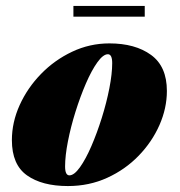

<svg xmlns="http://www.w3.org/2000/svg" viewBox="-20 -616 604 646"><path d="M227 -596H467V-560H227ZM208.5 10Q121.5 10 70.8 -26Q20 -62 20 -144.5Q20 -204.5 46.2 -262.5Q72.5 -320.5 118 -367.2Q163.5 -414 222.8 -442Q282 -470 348 -470Q435 -470 488.2 -431.2Q541.5 -392.5 541.5 -310Q541.5 -252 516.5 -195.2Q491.5 -138.5 446.5 -92Q401.5 -45.5 340.8 -17.8Q280 10 208.5 10ZM213.5 -26Q229.5 -26 249 -53.2Q268.5 -80.5 287.5 -124.5Q306.5 -168.5 322.5 -219.5Q338.5 -270.5 348 -319.2Q357.5 -368 357.5 -403.5Q357.5 -433.5 343 -433.5Q327 -433.5 307.5 -406.2Q288 -379 269 -335Q250 -291 234 -240Q218 -189 208.5 -140.2Q199 -91.5 199 -56Q199 -26 213.5 -26Z"/></svg>

Font: Bodoni* 06pt Fatface
Style: Italic
Weight: 900
Italic angle: -13°
Version: Version 2.3